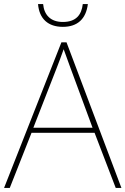

<svg xmlns="http://www.w3.org/2000/svg" viewBox="-20 -924 617 944"><path d="M412 -904H387C381 -851 354 -816 289 -816C228 -816 197 -851 192 -904H167C173 -831 217 -792 289 -792C361 -792 403 -831 412 -904ZM549 0H577L307 -716H282L0 0H28L135 -271H445ZM325 -594 435 -296H144L260 -593C270 -620 283 -652 293 -682C306 -645 317 -617 325 -594Z"/></svg>

Font: Noto Sans Arabic UI Th
Style: Regular
Weight: 100
Designer: Monotype Design Team, Nadine Chahine and Nizar Qandah
Foundry: Monotype Imaging Inc.
Version: Version 2.010